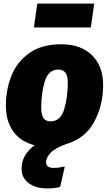

<svg xmlns="http://www.w3.org/2000/svg" viewBox="-20 -802 612 1076"><path d="M489 -648H170L189 -782H508ZM558 -325Q558 -212 507.5 -118.5Q457 -25 349 6Q286 29 262 56Q238 83 238 106Q238 139 281 139Q308 139 343 131L317 246Q282 254 244 254Q181 254 141 224.5Q101 195 101 143Q101 66 174 12Q97 -7 55 -64.5Q13 -122 13 -211Q13 -298 43.5 -376Q74 -454 143.5 -504Q213 -554 323 -554Q433 -554 495.5 -492.5Q558 -431 558 -325ZM211 -201Q211 -159 223.5 -140.5Q236 -122 263 -122Q320 -122 340 -190.5Q360 -259 360 -338Q360 -377 347 -394.5Q334 -412 307 -412Q251 -412 231 -345.5Q211 -279 211 -201Z"/></svg>

Font: FiraGO Heavy
Style: Italic
Weight: 900
Italic angle: -8°
Designer: bBox Type GmbH
Foundry: bBox Type GmbH
Version: Version 1.001